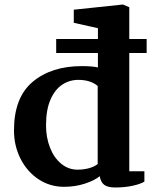

<svg xmlns="http://www.w3.org/2000/svg" viewBox="-20 -815 688 851"><path d="M553 -580V-56H620V-10Q602 1 567 8.5Q532 16 491 16Q459 16 443 5Q427 -6 422 -34Q399 -15 356 -1Q313 13 264 13Q202 13 151.5 -20Q101 -53 71.5 -110.5Q42 -168 42 -237Q42 -383 125 -452.5Q208 -522 343 -522Q389 -522 414 -516V-580H229V-642H414V-690L307 -714V-772L525 -795L553 -783V-642H630V-580ZM413 -434Q381 -461 327 -461Q288 -461 255.5 -439.5Q223 -418 203.5 -373Q184 -328 184 -259Q184 -206 201.5 -161Q219 -116 251 -89.5Q283 -63 324 -63Q351 -63 374.5 -69.5Q398 -76 413 -88Z"/></svg>

Font: Martel ExtraBold
Style: Regular
Weight: 800
Designer: Dan Reynolds
Foundry: Dan Reynolds
Version: Version 1.001; ttfautohint (v1.1) -l 5 -r 5 -G 72 -x 0 -D la